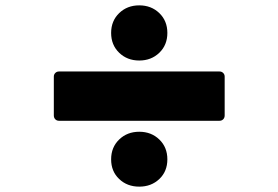

<svg xmlns="http://www.w3.org/2000/svg" viewBox="-20 -738 1040 717"><path d="M605 -615Q605 -570 575 -541Q545 -512 500 -512Q455 -512 425 -541Q395 -570 395 -615Q395 -660 425 -689Q455 -718 500 -718Q545 -718 575 -689Q605 -660 605 -615ZM200 -471H800Q808 -471 813.5 -465.5Q819 -460 819 -452V-307Q819 -298 813.5 -292.5Q808 -287 800 -287H200Q192 -287 186.5 -292.5Q181 -298 181 -307V-452Q181 -460 186.5 -465.5Q192 -471 200 -471ZM605 -143Q605 -98 575 -69.5Q545 -41 500 -41Q455 -41 425 -69.5Q395 -98 395 -143Q395 -188 425 -217Q455 -246 500 -246Q545 -246 575 -217Q605 -188 605 -143Z"/></svg>

Font: LINE Seed JP_TTF ExtraBold
Style: Regular
Weight: 800
Designer: LY Corporation & Fontrix & Fontworks
Version: Version 1.015